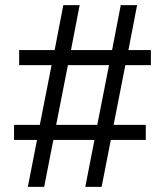

<svg xmlns="http://www.w3.org/2000/svg" viewBox="-20 -732 646 752"><path d="M571 -477H471L425 -243H551V-184H414L378 0H314L350 -184H189L153 0H89L125 -184H35V-243H136L182 -477H55V-536H194L228 -712H292L258 -536H419L453 -712H517L483 -536H571ZM361 -243 407 -477H246L200 -243Z"/></svg>

Font: PRinguin Sans
Style: Regular
Weight: 400
Designer: Vernon Adams
Foundry: Vernon Adams
Version: ""